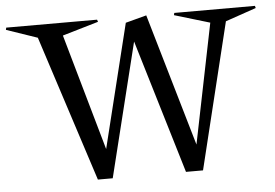

<svg xmlns="http://www.w3.org/2000/svg" viewBox="-103 -662 1036 723"><g transform="rotate(-5 415.0 -300.0)"><path d="M-57.1 -591.8 -55.2 -600.1H288.1L291 -591.8L154.8 -551.8L279.8 -111.8L395 -579.1L474.1 -600.1L620.1 -99.1L711.9 -551.8L578.1 -591.8L580.1 -600.1H884.8L887.2 -591.8L771 -551.8L636.2 0H571.8L419.9 -505.9L294.9 0H238.8L60.1 -551.8Z"/></g></svg>

Font: Halibut
Style: Regular
Weight: 400
Designer: Matteo Maggi
Foundry: Collletttivo
Version: Version 3.080 | FøM Fix